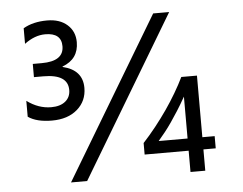

<svg xmlns="http://www.w3.org/2000/svg" viewBox="-51 -772 1054 834"><g transform="rotate(-5 476.0 -355.0)"><path d="M63 -300.8V-370.1Q113.3 -333 168.9 -333Q208 -333 230.5 -351.3Q252.9 -369.6 252.9 -400.9Q252.9 -469.7 146 -469.7H105V-527.3H144Q240.2 -527.3 240.2 -592.8Q240.2 -650.9 169.9 -650.9Q124 -650.9 79.1 -617.2V-685.1Q121.6 -710 183.1 -710Q238.3 -710 271 -680.9Q303.7 -651.9 303.7 -605Q303.7 -531.2 232.9 -504.9V-502.9Q319.3 -482.4 319.3 -404.3Q319.3 -347.2 277.8 -311Q236.3 -274.9 167 -274.9Q100.1 -274.9 63 -300.8ZM714.8 -700.2 295.9 0H225.6L645 -700.2ZM811 -414.6V-146H864.7V-92.8H811V0H746.6V-92.8H554.7V-143.1Q583.5 -174.3 610.6 -208.5Q637.7 -242.7 661.9 -277.6Q686 -312.5 706.5 -347.4Q727.1 -382.3 742.7 -414.6ZM746.6 -146V-328.6Q727.5 -294.9 710.9 -268.8Q694.3 -242.7 679.4 -221.2Q664.6 -199.7 650.1 -181.6Q635.7 -163.6 620.6 -146Z"/></g></svg>

Font: Segoe UI Historic
Style: Regular
Weight: 400
Foundry: Microsoft Corporation
Version: Version 1.03